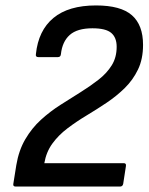

<svg xmlns="http://www.w3.org/2000/svg" viewBox="-20 -686 548 706"><path d="M38 0Q27 0 29 -10L40 -79Q49 -133 73 -174Q97 -215 130.5 -245.5Q164 -276 202.5 -300.5Q241 -325 277 -347.5Q313 -370 343 -393.5Q373 -417 391 -446Q409 -475 409 -514Q409 -548 389 -565Q369 -582 320 -582Q264 -582 236.5 -557.5Q209 -533 204 -487Q203 -476 193 -476H121Q110 -476 112 -487Q121 -574 176.5 -620Q232 -666 333 -666Q424 -666 465 -630Q506 -594 506 -521Q506 -469 487.5 -430.5Q469 -392 439 -362.5Q409 -333 372.5 -308.5Q336 -284 298.5 -261.5Q261 -239 228 -214Q195 -189 172.5 -158Q150 -127 143 -86H435Q445 -86 443 -75L433 -10Q431 0 421 0Z"/></svg>

Font: Sofia Sans Semi Condensed SemiBold
Style: Italic
Weight: 600
Italic angle: -9°
Version: Version 4.100